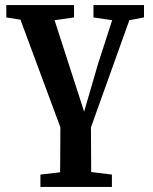

<svg xmlns="http://www.w3.org/2000/svg" viewBox="-20 -510 604 760"><path d="M350 -441V-490H550V-441L492 -430L340 -6Q340 47 340.5 90Q341 133 341 171L423 181V230H140V181L218 172Q218 134 218.5 91Q219 48 219 -6L61 -432L5 -441V-490H273V-441L196 -430L313 -68L368 -257L424 -430Z"/></svg>

Font: Source Serif 4 SmText Semibold
Style: Regular
Weight: 600
Designer: Frank Grießhammer
Foundry: Adobe
Version: Version 4.005;hotconv 1.1.0;makeotfexe 2.6.0